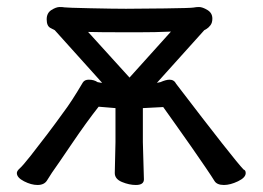

<svg xmlns="http://www.w3.org/2000/svg" viewBox="-20 -511 749 547"><path d="M87 16Q69 16 48.5 5.5Q28 -5 28 -18Q28 -24 36.5 -31.5Q45 -39 67.5 -67.5Q90 -96 115 -129Q140 -162 160 -190Q183 -220 216 -276Q221 -284 233 -284Q248 -284 258 -277Q268 -275 271 -275L136 -425Q134 -426 123.5 -431.5Q113 -437 113 -456Q113 -474 126.5 -482.5Q140 -491 150 -491Q159 -491 164 -490Q169 -489 237 -487.5Q305 -486 339 -486Q374 -486 449 -487Q524 -488 531.5 -489.5Q539 -491 547 -491Q557 -491 571 -482.5Q585 -474 585 -458Q585 -446 579.5 -439Q574 -432 569 -429Q564 -426 562 -425L427 -275L437 -277Q453 -284 463 -284Q476 -284 482 -272Q647 -56 674 -28Q680 -26 680 -18Q680 -5 658 5.5Q636 16 618 16Q598 16 591 4.5Q584 -7 566 -33.5Q548 -60 525 -93Q502 -126 479.5 -157.5Q457 -189 445 -206L387 -203V-106L390 0Q390 16 367 16Q348 16 327.5 7.5Q307 -1 307 -18L309 -106V-203L261 -207Q227 -164 185 -102Q143 -40 128 -19L114 3Q106 16 87 16ZM349 -290 467 -421Q424 -419 370 -419Q252 -419 231 -420Z"/></svg>

Font: LXGW WenKai TC
Style: Bold
Weight: 700
Designer: LXGW / Fontworks Inc.
Foundry: LXGW / Fontworks Inc.
Version: Version 1.330;April 28, 2024